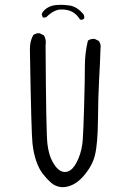

<svg xmlns="http://www.w3.org/2000/svg" viewBox="-20 -797 540 802"><path d="M119.1 -650.4Q108.4 -631.3 106 -609.9Q105 -600.6 105 -594.5Q105 -588.4 105 -584.5V-584Q110.8 -239.7 115.7 -197.3Q120.6 -154.8 131.8 -123Q143.1 -91.3 158.2 -71.8Q173.3 -51.8 192.6 -34.4Q211.9 -17.1 238.8 -15.1Q287.1 -15.1 326.2 -58.6Q365.2 -102.1 376.5 -148.4Q388.2 -195.3 389.2 -297.1Q390.1 -398.9 394 -464.4Q397.9 -529.8 399.9 -595.7V-596.2Q400.4 -599.1 400.4 -600.6Q400.4 -602.1 400.4 -603.5Q400.4 -605 399.9 -607.7Q399.4 -610.4 398.9 -612.8Q398.4 -615.2 397.5 -617.7Q395.5 -622.1 392.6 -626L376 -634.3Q374 -634.8 372.1 -634.8Q357.9 -634.8 347.2 -627.4Q334.5 -575.7 334.5 -519.5Q334.5 -460.9 331.5 -357.7Q328.6 -254.4 325.7 -213.4Q322.8 -170.9 307.6 -134.8Q292 -97.7 272.9 -85.4Q262.2 -78.6 251 -78.6Q222.7 -78.6 199.2 -122.1Q184.1 -148.9 178.2 -194.8Q172.4 -240.7 170.4 -607.4V-607.9Q171.4 -614.3 171.4 -619.6Q171.4 -636.7 163.1 -649.4L146.5 -657.7Q144.5 -658.2 140.4 -658.2Q136.2 -658.2 130.4 -656.5Q124.5 -654.8 119.1 -650.4ZM316.4 -714.8Q318.4 -714.4 319.8 -714.4Q321.3 -714.4 322 -714.6Q322.8 -714.8 324 -715.1Q325.2 -715.3 326.2 -715.8Q329.1 -717.3 332 -720.7Q332 -722.7 332 -723.6Q332 -724.6 332 -725.6Q332 -726.6 331.8 -728Q331.5 -729.5 331.1 -731.4Q330.6 -734.4 329.1 -736.8Q301.8 -769.5 271 -773.9Q250.5 -776.9 236.3 -776.9Q222.2 -776.9 212.9 -775.9Q183.6 -772.5 165 -754.4Q156.7 -746.1 154.3 -737.3L158.7 -724.6L160.2 -723.6L172.4 -724.6Q204.6 -756.3 232.9 -757.3Q235.8 -757.3 239.3 -757.3Q242.7 -757.3 247.8 -757.1Q252.9 -756.8 258.8 -755.4Q292.5 -749.5 313 -717.3Z"/></svg>

Font: Bakudai
Style: ExtraLight
Weight: 200
Version: Version 1.48